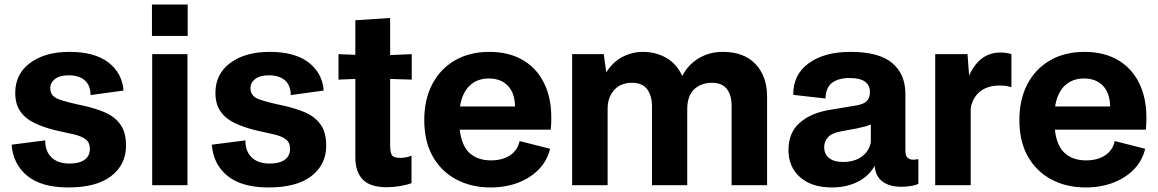

<svg xmlns="http://www.w3.org/2000/svg" viewBox="-20 -814 5089 844"><path d="M280 10Q163 10 100.5 -40.5Q38 -91 31 -178L179 -197Q178 -150 206 -122.5Q234 -95 286 -95Q328 -95 351.5 -111.5Q375 -128 375 -160Q375 -188 356 -202Q337 -216 303.5 -223.5Q270 -231 225 -241Q172 -254 132 -273Q92 -292 69.5 -324Q47 -356 47 -406Q47 -489 112.5 -537.5Q178 -586 286 -586Q396 -586 456.5 -539.5Q517 -493 523 -416L378 -396Q378 -439 352.5 -461Q327 -483 282 -483Q243 -483 222 -467Q201 -451 201 -426Q201 -391 238.5 -377.5Q276 -364 349 -349Q398 -338 440 -320.5Q482 -303 508 -268.5Q534 -234 534 -174Q534 -91 469.5 -40.5Q405 10 280 10Z M649 0V-576H804V0ZM648 -656V-794H805V-656Z M1160 10Q1043 10 980.5 -40.5Q918 -91 911 -178L1059 -197Q1058 -150 1086 -122.5Q1114 -95 1166 -95Q1208 -95 1231.5 -111.5Q1255 -128 1255 -160Q1255 -188 1236 -202Q1217 -216 1183.5 -223.5Q1150 -231 1105 -241Q1052 -254 1012 -273Q972 -292 949.5 -324Q927 -356 927 -406Q927 -489 992.5 -537.5Q1058 -586 1166 -586Q1276 -586 1336.5 -539.5Q1397 -493 1403 -416L1258 -396Q1258 -439 1232.5 -461Q1207 -483 1162 -483Q1123 -483 1102 -467Q1081 -451 1081 -426Q1081 -391 1118.5 -377.5Q1156 -364 1229 -349Q1278 -338 1320 -320.5Q1362 -303 1388 -268.5Q1414 -234 1414 -174Q1414 -91 1349.5 -40.5Q1285 10 1160 10Z M1680 9Q1608 9 1575 -24.5Q1542 -58 1542 -123V-467L1468 -464V-576L1542 -573V-725L1695 -735V-572L1790 -576V-464L1695 -467V-175Q1695 -143 1703 -131.5Q1711 -120 1739 -120Q1755 -120 1768 -123Q1781 -126 1789 -130V-9Q1768 -1 1737.5 4Q1707 9 1680 9Z M2136 10Q2052 10 1986 -25Q1920 -60 1882.5 -126Q1845 -192 1845 -286Q1845 -377 1880.5 -444.5Q1916 -512 1980.5 -549Q2045 -586 2132 -586Q2221 -586 2285 -546Q2349 -506 2380 -430Q2411 -354 2401 -244H2001Q2009 -173 2044.5 -141Q2080 -109 2138 -109Q2189 -109 2222.5 -131.5Q2256 -154 2264 -194L2398 -160Q2386 -109 2350 -71Q2314 -33 2259 -11.5Q2204 10 2136 10ZM2129 -469Q2078 -469 2045 -438Q2012 -407 2002 -346H2244Q2243 -405 2212.5 -437Q2182 -469 2129 -469Z M2495 0V-576H2634L2645 -496Q2675 -543 2717.5 -564.5Q2760 -586 2806 -586Q2863 -586 2909 -559.5Q2955 -533 2979 -480Q3004 -529 3051 -557.5Q3098 -586 3157 -586Q3251 -586 3301.5 -532Q3352 -478 3352 -390V0H3196V-350Q3196 -396 3175 -423Q3154 -450 3109 -450Q3061 -450 3031 -421Q3001 -392 3001 -334V0H2846V-347Q2846 -393 2825 -421.5Q2804 -450 2758 -450Q2708 -450 2679.5 -418Q2651 -386 2651 -336V0Z M3637 10Q3548 10 3497 -35Q3446 -80 3446 -154Q3446 -230 3494 -273Q3542 -316 3622 -330L3747 -351Q3779 -357 3791.5 -371Q3804 -385 3804 -409Q3804 -471 3715 -471Q3664 -471 3636.5 -449Q3609 -427 3609 -381L3467 -397Q3466 -486 3535 -536Q3604 -586 3718 -586Q3844 -586 3902 -537Q3960 -488 3960 -401V-153Q3960 -128 3970 -120Q3980 -112 3994 -112Q4005 -112 4011 -114H4017V-6Q4003 1 3981.5 4Q3960 7 3942 7Q3894 7 3863.5 -13Q3833 -33 3826 -74L3825 -85Q3800 -40 3750.5 -15Q3701 10 3637 10ZM3685 -102Q3735 -102 3767.5 -125Q3800 -148 3808 -189V-267Q3797 -262 3782.5 -258Q3768 -254 3749 -250L3674 -236Q3634 -228 3618.5 -209.5Q3603 -191 3603 -168Q3603 -136 3625 -119Q3647 -102 3685 -102Z M4091 0V-576H4233L4240 -482Q4286 -583 4377 -583Q4406 -583 4426 -576V-432H4420Q4403 -438 4374 -438Q4321 -438 4288 -411.5Q4255 -385 4247 -338V0Z M4752 10Q4668 10 4602 -25Q4536 -60 4498.5 -126Q4461 -192 4461 -286Q4461 -377 4496.5 -444.5Q4532 -512 4596.5 -549Q4661 -586 4748 -586Q4837 -586 4901 -546Q4965 -506 4996 -430Q5027 -354 5017 -244H4617Q4625 -173 4660.5 -141Q4696 -109 4754 -109Q4805 -109 4838.5 -131.5Q4872 -154 4880 -194L5014 -160Q5002 -109 4966 -71Q4930 -33 4875 -11.5Q4820 10 4752 10ZM4745 -469Q4694 -469 4661 -438Q4628 -407 4618 -346H4860Q4859 -405 4828.5 -437Q4798 -469 4745 -469Z"/></svg>

Font: BDO Grotesk
Style: Bold
Weight: 700
Designer: Deni Anggara
Foundry: Lokal Container
Version: Version 2.000